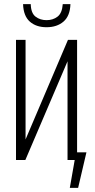

<svg xmlns="http://www.w3.org/2000/svg" viewBox="-20 -770 456 924"><path d="M316 134 346 -37H396L356 134ZM57 0V-578H103V-99L307 -578H351V0H305V-475L102 0ZM204 -639Q154 -639 123.5 -666Q93 -693 91 -750H128Q129 -707 151 -690Q173 -673 204 -673Q235 -673 257 -690Q279 -707 282 -750H319Q317 -693 285.5 -666Q254 -639 204 -639Z"/></svg>

Font: Oswald ExtraLight
Style: Regular
Weight: 250
Designer: Vernon Adams
Foundry: Vernon Adams
Version: Version 4.103;gftools[0.9.33.dev8+g029e19f]